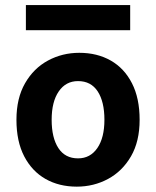

<svg xmlns="http://www.w3.org/2000/svg" viewBox="-20 -713 606 746"><path d="M43.9 -247.6Q43.9 -331.5 77.4 -389.6Q110.8 -447.8 166.5 -477.8Q222.2 -507.8 288.1 -507.8Q357.4 -507.8 410.2 -477.8Q462.9 -447.8 492.7 -389.6Q522.5 -331.5 522.5 -247.6Q522.5 -163.6 489 -105.7Q455.6 -47.9 399.9 -17.8Q344.2 12.2 278.3 12.2Q209.5 12.2 156.7 -17.8Q104 -47.9 74 -105.7Q43.9 -163.6 43.9 -247.6ZM180.7 -247.6Q180.7 -177.7 206.8 -137.7Q232.9 -97.7 283.2 -97.7Q330.6 -97.7 358.2 -137.7Q385.7 -177.7 385.7 -247.6Q385.7 -317.9 359.6 -357.9Q333.5 -397.9 283.2 -397.9Q235.8 -397.9 208.3 -357.9Q180.7 -317.9 180.7 -247.6ZM80.6 -595.7V-693.4H485.8V-595.7Z"/></svg>

Font: Andika
Style: Bold
Weight: 700
Designer: Victor Gaultney, Annie Olsen, Julie Remington, Don Collingsworth, Eric Hays, Becca Hirsbrunner
Foundry: SIL International
Version: Version 6.101